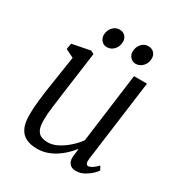

<svg xmlns="http://www.w3.org/2000/svg" viewBox="-174 -854 925 986"><g transform="rotate(30 288.5 -361.0)"><path d="M187 10Q151 10 124 -2Q97 -14 82 -43Q67 -72 67 -123Q67 -140.5 68.2 -161.2Q69.5 -182 72 -205Q74.5 -228 77.5 -251.2Q80.5 -274.5 84 -296L113 -486L64 -510L70 -545L177 -566L196 -556L160 -292Q157.5 -270.5 154.8 -250.5Q152 -230.5 149.5 -211.5Q147 -192.5 145.5 -173.8Q144 -155 144 -136Q144 -99 153.2 -79.5Q162.5 -60 179.5 -53Q196.5 -46 219 -46Q247.5 -46 277.5 -61.8Q307.5 -77.5 334.2 -101.5Q361 -125.5 379 -151L433 -562H510L446 -80Q443.5 -61.5 447.5 -52.8Q451.5 -44 459 -44Q469 -44 482 -52Q495 -60 513 -78L525 -55Q521 -48.5 505.5 -33Q490 -17.5 466.8 -4.2Q443.5 9 416 9Q389 9 376.5 -9Q364 -27 369 -57Q369 -58.5 369.5 -62.5Q370 -66.5 370.8 -72Q371.5 -77.5 372 -83.2Q372.5 -89 373 -94L372 -95Q356.5 -75.5 337 -56.8Q317.5 -38 294 -23Q270.5 -8 243.8 1Q217 10 187 10ZM236 -621Q218 -621 205 -635.2Q192 -649.5 192.5 -670Q193.5 -696.5 210.2 -714.5Q227 -732.5 249.5 -732.5Q271.5 -732.5 284 -719Q296.5 -705.5 296 -685.5Q295.5 -658 278.2 -639.5Q261 -621 236 -621ZM407 -621Q389 -621 376 -635.2Q363 -649.5 363.5 -670Q364.5 -696.5 380.8 -714.5Q397 -732.5 420 -732.5Q442 -732.5 454.8 -719Q467.5 -705.5 467 -685.5Q466.5 -658 449.2 -639.5Q432 -621 407 -621Z"/></g></svg>

Font: Merriweather 7pt Light
Style: Italic
Weight: 300
Italic angle: -7.8°
Designer: Eben Sorkin
Foundry: Eben Sorkin
Version: Version 2.200;gftools[0.9.31]